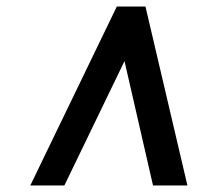

<svg xmlns="http://www.w3.org/2000/svg" viewBox="-20 -768 684 586"><path d="M72.5 -202 336.5 -748H424L552 -202H447L360 -581.5L176.5 -202Z"/></svg>

Font: Merriweather 36pt ExtraBold
Style: Italic
Weight: 800
Italic angle: -7.8°
Version: Version 2.101